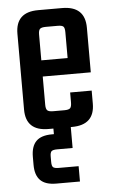

<svg xmlns="http://www.w3.org/2000/svg" viewBox="-52 -524 464 785"><g transform="rotate(-5 180.0 -131.5)"><path d="M129.9 -282.2H237.8V-388.2Q237.8 -405.8 232.2 -411.4Q226.6 -417 209 -417H160.2Q142.1 -417 136 -411.1Q129.9 -405.3 129.9 -388.2ZM134.8 -487.8H232.9Q327.1 -487.8 327.1 -398.9V-215.8H129.9V-100.1Q129.9 -83 136 -76.9Q142.1 -70.8 160.2 -70.8H206.1Q224.1 -70.8 230 -76.9Q235.8 -83 235.8 -101.1V-141.1H324.2V-87.9Q324.2 0 231 0H226.1V85.9H163.1Q145.5 85.9 139.6 91.1Q133.8 96.2 133.8 112.8V134.8Q133.8 151.9 139.6 157Q145.5 162.1 163.1 162.1H244.1V225.1H147Q102.5 225.1 81.8 204.1Q61 183.1 61 141.1V107.9Q61 64.9 81.8 43.9Q102.5 22.9 147 22.9H154.8V0H134.8Q42 0 42 -87.9V-398.9Q42 -487.8 134.8 -487.8Z"/></g></svg>

Font: Teko
Style: Regular
Weight: 400
Designer: Manushi Parikh, Jonny Pinhorn
Foundry: Indian Type Foundry
Version: Version 2.000;PS 1.0;hotconv 1.0.79;makeotf.lib2.5.61930